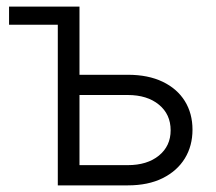

<svg xmlns="http://www.w3.org/2000/svg" viewBox="-20 -559 651 579"><path d="M7.3 -484.4V-539.1H184.1V-484.4ZM207.5 -333.5H365.7Q426.8 -333.5 470.5 -312.5Q514.2 -291.5 537.4 -254.2Q560.5 -216.8 560.5 -168Q560.5 -119.1 537.4 -81.3Q514.2 -43.5 470.5 -21.7Q426.8 0 365.7 0H154.3V-539.1H219.7V-61H365.2Q423.8 -61 459.2 -89.8Q494.6 -118.7 494.6 -166Q494.6 -214.4 459.2 -243.4Q423.8 -272.5 365.2 -272.5H207.5Z"/></svg>

Font: Inter 18pt Light
Style: Regular
Weight: 300
Designer: Rasmus Andersson
Foundry: rsms
Version: Version 4.001;git-66647c0bb